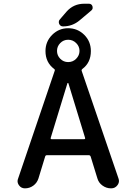

<svg xmlns="http://www.w3.org/2000/svg" viewBox="-20 -1111 714 1041"><path d="M392.6 -792Q411.1 -810.5 411.1 -835Q411.1 -859.4 393.1 -877.4Q375 -895.5 349.6 -895.5Q324.2 -895.5 306.6 -877.4Q289.1 -859.4 289.1 -835Q289.1 -810.5 306.6 -792.5Q324.2 -774.4 349.6 -774.4Q375 -774.4 392.6 -792ZM234.4 -269.5Q226.6 -269.5 224.6 -261.7L188.5 -143.6Q180.7 -119.1 160.6 -104.5Q140.6 -89.8 115.2 -89.8Q94.7 -89.8 83 -106.4Q75.2 -117.2 75.2 -128.9Q75.2 -135.7 78.1 -142.6L276.4 -726.6Q279.3 -733.4 273.4 -737.3Q226.6 -772.5 226.6 -834Q226.6 -885.7 262.7 -921.9Q298.8 -958 349.6 -958Q400.4 -958 436.5 -922.4Q472.7 -886.7 472.7 -834Q472.7 -771.5 426.8 -737.3Q420.9 -732.4 422.9 -726.6L622.1 -144.5Q625 -136.7 625 -129.9Q625 -118.2 617.2 -107.4Q604.5 -89.8 583 -89.8H582Q556.6 -89.8 535.6 -105Q514.6 -120.1 507.8 -144.5L471.7 -261.7Q468.8 -269.5 461.9 -269.5ZM254.9 -363.3Q253.9 -360.4 255.4 -358.4Q256.8 -356.4 259.8 -356.4H436.5Q439.5 -356.4 440.9 -358.4Q442.4 -360.4 441.4 -363.3L350.6 -660.2Q349.6 -661.1 348.1 -661.1Q346.7 -661.1 345.7 -660.2ZM340.8 -1047.9Q378.9 -1090.8 436.5 -1090.8H461.9Q476.6 -1090.8 481.4 -1077.1Q482.4 -1072.3 482.4 -1068.4Q482.4 -1060.5 474.6 -1053.7L412.1 -1001Q373 -967.8 321.3 -967.8Q307.6 -967.8 300.8 -981.4Q298.8 -987.3 298.8 -992.2Q298.8 -1000 304.7 -1005.9Z"/></svg>

Font: Gen Jyuu Gothic Medium
Style: Regular
Weight: 500
Designer: [Source Han Sans]
Ryoko NISHIZUKA  (kana & ideographs); Paul D. Hunt (Latin, Greek & Cyrillic); Wenlong ZHANG  (bopomofo
Version: Version 1.002.20150607